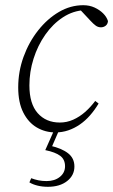

<svg xmlns="http://www.w3.org/2000/svg" viewBox="-20 -496 435 738"><path d="M193 13Q154 13 121.5 -6Q89 -25 69.5 -63.5Q50 -102 50 -160Q50 -221 70.5 -277.5Q91 -334 126.5 -379Q162 -424 206.5 -450Q251 -476 300 -476Q324 -476 343.5 -467Q363 -458 376.5 -444.5Q390 -431 395 -415Q394 -403 386 -397Q378 -391 368 -391Q357 -391 348 -397.5Q339 -404 328 -416L284 -463H314V-457H306Q261 -455 222 -429.5Q183 -404 154 -362.5Q125 -321 109 -270.5Q93 -220 93 -168Q93 -97 125 -61Q157 -25 210 -25Q237 -25 261.5 -36Q286 -47 307 -65.5Q328 -84 346 -108L359 -98Q344 -73 326 -52.5Q308 -32 287 -17.5Q266 -3 242.5 5Q219 13 193 13ZM154 81 190 0H209L176 76L173 64Q217 74 241.5 93Q266 112 266 144Q266 178 238 200Q210 222 164 222Q143 222 124.5 217.5Q106 213 93 205L100 189Q113 194 127.5 197Q142 200 159 200Q190 200 210 184Q230 168 230 143Q230 117 211.5 103Q193 89 154 81Z"/></svg>

Font: Source Serif 4 36pt Light
Style: Italic
Weight: 300
Italic angle: -12°
Designer: Frank Grießhammer
Foundry: Adobe Systems Incorporated
Version: Version 4.004;hotconv 1.0.116;makeotfexe 2.5.65601